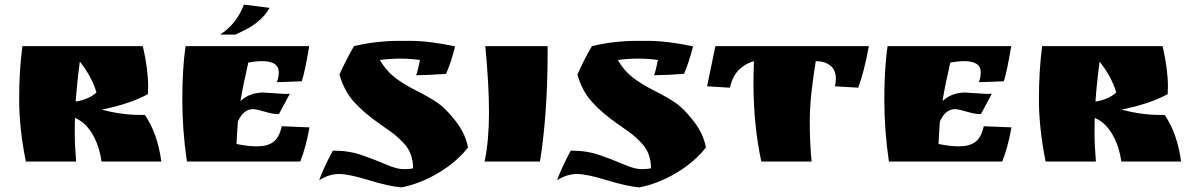

<svg xmlns="http://www.w3.org/2000/svg" viewBox="-20 -700 5165 832"><path d="M622 -326 621 -292Q541 -249 421 -225Q507 -202 587 -202H608Q663 -121 679 0H420Q410 -70 379.5 -120.5Q349 -171 305 -189Q304 -172 304 -121Q304 -70 310 0H92Q63 -145 63 -269.5Q63 -394 77 -500H599Q622 -399 622 -326ZM326 -433Q314 -345 308 -260Q363 -268 398 -299Q379 -366 326 -433Z M1121 -299 1215 -293Q1229 -293 1236 -294L1189 -206H1180Q1161 -206 1126 -216.5Q1091 -227 1076 -227Q1035 -227 1011 -174Q1007 -125 1005 -76Q1057 -66 1087 -66H1096Q1139 -66 1164.5 -85Q1190 -104 1201 -153L1321 -148Q1306 -62 1281 0H790Q770 -135 770 -268Q770 -401 784 -500H1320Q1302 -392 1288 -348Q1229 -345 1180 -344Q1188 -367 1188 -387Q1188 -435 1116 -435Q1089 -435 1056 -429Q1034 -334 1022 -262Q1062 -299 1121 -299ZM1037 -680 1148 -666Q1134 -639 1108.5 -616Q1083 -593 1060 -580Q1037 -567 1000 -550H934Q1006 -597 1037 -680Z M1800 -440Q1760 -446 1714.5 -446Q1669 -446 1626 -440Q1653 -394 1690 -365Q1727 -336 1783.5 -307.5Q1840 -279 1875.5 -255Q1911 -231 1954 -176Q1997 -121 2008 -61Q1960 1 1881 48.5Q1802 96 1719 112Q1663 107 1577.5 80.5Q1492 54 1449 54Q1406 54 1363 81Q1381 30 1422 -47H1430Q1494 -47 1550.5 -27Q1607 -7 1653.5 13Q1700 33 1728.5 33Q1757 33 1770 29Q1770 -37 1729 -80Q1707 -103 1691.5 -115.5Q1676 -128 1644 -150L1627 -162Q1559 -209 1515 -257.5Q1471 -306 1451 -377Q1483 -448 1514 -500Q1609 -523 1711 -523H1755Q1841 -523 1952 -499Q1936 -433 1913 -380Q1829 -374 1783 -374Q1792 -397 1800 -440Z M2353 -500V-473Q2353 -209 2320 0H2080Q2099 -92 2099 -212.5Q2099 -333 2083 -500Z M2831 -440Q2791 -446 2745.5 -446Q2700 -446 2657 -440Q2684 -394 2721 -365Q2758 -336 2814.5 -307.5Q2871 -279 2906.5 -255Q2942 -231 2985 -176Q3028 -121 3039 -61Q2991 1 2912 48.5Q2833 96 2750 112Q2694 107 2608.5 80.5Q2523 54 2480 54Q2437 54 2394 81Q2412 30 2453 -47H2461Q2525 -47 2581.5 -27Q2638 -7 2684.5 13Q2731 33 2759.5 33Q2788 33 2801 29Q2801 -37 2760 -80Q2738 -103 2722.5 -115.5Q2707 -128 2675 -150L2658 -162Q2590 -209 2546 -257.5Q2502 -306 2482 -377Q2514 -448 2545 -500Q2640 -523 2742 -523H2786Q2872 -523 2983 -499Q2967 -433 2944 -380Q2860 -374 2814 -374Q2823 -397 2831 -440Z M3515 -435Q3489 -277 3489 -177Q3489 -77 3497 0H3279Q3245 -159 3245 -342Q3245 -373 3247 -435Q3162 -410 3143 -320L3044 -326L3080 -500H3745Q3725 -390 3699 -320L3598 -326Q3602 -342 3602 -358Q3602 -397 3578 -416Q3554 -435 3515 -435Z M4163 -299 4257 -293Q4271 -293 4278 -294L4231 -206H4222Q4203 -206 4168 -216.5Q4133 -227 4118 -227Q4077 -227 4053 -174Q4049 -125 4047 -76Q4099 -66 4129 -66H4138Q4181 -66 4206.5 -85Q4232 -104 4243 -153L4363 -148Q4348 -62 4323 0H3832Q3812 -135 3812 -268Q3812 -401 3826 -500H4362Q4344 -392 4330 -348Q4271 -345 4222 -344Q4230 -367 4230 -387Q4230 -435 4158 -435Q4131 -435 4098 -429Q4076 -334 4064 -262Q4104 -299 4163 -299Z M5041 -326 5040 -292Q4960 -249 4840 -225Q4926 -202 5006 -202H5027Q5082 -121 5098 0H4839Q4829 -70 4798.5 -120.5Q4768 -171 4724 -189Q4723 -172 4723 -121Q4723 -70 4729 0H4511Q4482 -145 4482 -269.5Q4482 -394 4496 -500H5018Q5041 -399 5041 -326ZM4745 -433Q4733 -345 4727 -260Q4782 -268 4817 -299Q4798 -366 4745 -433Z"/></svg>

Font: Ruslan Display
Style: Regular
Weight: 400
Version: Version 1.001